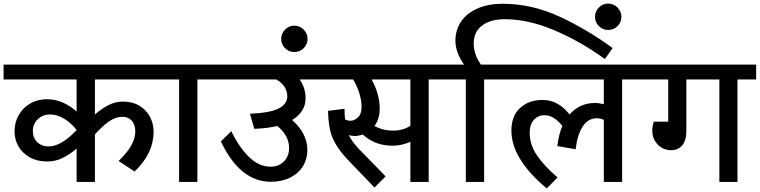

<svg xmlns="http://www.w3.org/2000/svg" viewBox="-40 -1014 4234 1070"><path d="M489 -571V-376Q528 -410 566 -429Q604 -448 645 -448Q698 -448 736.5 -425Q775 -402 795.5 -363.5Q816 -325 816 -280Q816 -159 710 -58L621 -117Q714 -205 714 -281Q714 -320 694 -341.5Q674 -363 642 -363Q604 -363 567 -337Q530 -311 489 -265V0H387V-186Q348 -153 308.5 -133.5Q269 -114 223 -114Q167 -114 126 -137Q85 -160 63 -198Q41 -236 41 -282Q41 -332 64.5 -373Q88 -414 129 -437.5Q170 -461 221 -461Q270 -461 312.5 -441.5Q355 -422 387 -392V-571H-20V-654H854V-571ZM387 -289V-290Q356 -329 317.5 -352.5Q279 -376 239 -376Q198 -376 170.5 -349.5Q143 -323 143 -283Q143 -246 167.5 -222Q192 -198 231 -198Q301 -198 387 -289Z M1165 -571H1060V0H958V-571H834V-654H1165Z M1743 -571H1630Q1663 -524 1663 -466Q1663 -391 1588 -345Q1673 -270 1673 -178Q1673 -128 1648 -87.5Q1623 -47 1576.5 -24Q1530 -1 1470 -1Q1297 -1 1191 -226L1249 -283Q1293 -192 1348.5 -138.5Q1404 -85 1468 -85Q1514 -85 1542.5 -114.5Q1571 -144 1571 -189Q1571 -259 1505 -312Q1453 -299 1377 -296L1353 -380Q1465 -385 1513 -409.5Q1561 -434 1561 -478Q1561 -506 1545.5 -530Q1530 -554 1500 -571H1145V-654H1743Z M1600 -871Q1631 -871 1652.5 -849Q1674 -827 1674 -797Q1674 -767 1652.5 -745.5Q1631 -724 1600 -724Q1570 -724 1548.5 -745.5Q1527 -767 1527 -797Q1527 -827 1548.5 -849Q1570 -871 1600 -871Z M2454 -571H2349V0H2247V-224Q2228 -215 2202 -208.5Q2176 -202 2149 -202Q2100 -202 2059.5 -216.5Q2019 -231 1982 -264Q1956 -256 1936 -256Q1921 -256 1904 -261Q1921 -225 1961 -183L2109 -31L2047 31L1920 -101Q1864 -157 1836.5 -201.5Q1809 -246 1799.5 -289Q1790 -332 1788 -396L1880 -408Q1880 -376 1883 -349Q1896 -341 1913 -341Q1935 -341 1955 -360Q1975 -379 1975 -417Q1975 -454 1962.5 -494.5Q1950 -535 1928 -571H1723V-654H2454ZM2247 -571H2031Q2052 -534 2064 -492Q2076 -450 2076 -409Q2076 -351 2047 -312Q2094 -286 2149 -286Q2207 -286 2247 -313Z M2452 0ZM3374 -746 3331 -685Q3196 -783 3050 -845Q2904 -907 2773 -907Q2694 -907 2647 -872Q2600 -837 2600 -772Q2600 -711 2640 -654H2763V-571H2658V0H2556V-571H2432V-654H2546Q2498 -722 2498 -787Q2498 -848 2530 -894.5Q2562 -941 2621.5 -967Q2681 -993 2760 -993Q2923 -993 3077 -922Q3231 -851 3374 -746ZM3349 -994Q3380 -994 3401.5 -972Q3423 -950 3423 -920Q3423 -890 3401.5 -868.5Q3380 -847 3349 -847Q3319 -847 3297.5 -868.5Q3276 -890 3276 -920Q3276 -950 3297.5 -972Q3319 -994 3349 -994Z M3531 -571H3427V0H3325V-346Q3307 -355 3286 -355Q3237 -355 3207 -308.5Q3177 -262 3168 -182L3066 -200Q3074 -267 3094 -312Q3071 -341 3046.5 -356.5Q3022 -372 2993 -372Q2959 -372 2935.5 -346.5Q2912 -321 2912 -275Q2912 -208 2951.5 -149.5Q2991 -91 3067 -25L3007 36Q2810 -128 2810 -286Q2810 -368 2858.5 -412.5Q2907 -457 2984 -457Q3071 -457 3134 -376Q3191 -440 3274 -440Q3299 -440 3325 -433V-571H2743V-654H3531Z M4174 -571H4070V0H3969V-571H3785V-284Q3785 -232 3762.5 -204.5Q3740 -177 3700 -177Q3656 -177 3625.5 -208.5Q3595 -240 3595 -288Q3595 -309 3603 -336H3684V-571H3511V-654H4174Z"/></svg>

Font: Martel Sans SemiBold
Style: Regular
Weight: 600
Designer: Dan Reynolds and Mathieu Réguer
Foundry: Dan Reynolds and Mathieu Réguer
Version: Version 1.002; ttfautohint (v1.1) -l 5 -r 5 -G 72 -x 0 -D la